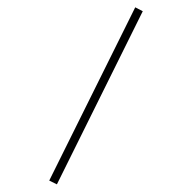

<svg xmlns="http://www.w3.org/2000/svg" viewBox="-314 -757 974 974"><g transform="rotate(45 173.0 -270.5)"><path d="M309 201 -4 -729 37 -742 350 187Z"/></g></svg>

Font: Piazzolla Thin Light
Style: Regular
Weight: 300
Version: Version 2.005